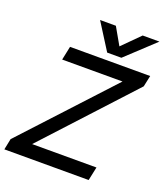

<svg xmlns="http://www.w3.org/2000/svg" viewBox="-166 -1019 981 1130"><g transform="rotate(20 324.5 -454.0)"><path d="M264 -908H363L424 -801L531 -908H636L458 -742H369ZM9 -69 512 -613H134L152 -699H654L639 -629L138 -85H541L523 0H-5Z"/></g></svg>

Font: Prompt
Style: Italic
Weight: 400
Italic angle: -12°
Designer: Katatrad Team
Foundry: CadsonDemak
Version: Version 1.001